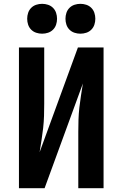

<svg xmlns="http://www.w3.org/2000/svg" viewBox="-20 -983 640 1003"><path d="M79 0V-735H211V-441Q211 -409 210 -377.5Q209 -346 205.5 -314.5Q202 -283 197 -251.5Q192 -220 187 -188L387 -735H521V0H389V-294Q389 -326 390 -357.5Q391 -389 394.5 -420.5Q398 -452 403 -483.5Q408 -515 413 -547L213 0ZM400 -807Q384 -807 369 -812Q354 -817 343 -828Q332 -839 327 -854Q322 -869 322 -885Q322 -901 327 -916Q332 -931 343 -942Q354 -953 369 -958Q384 -963 400 -963Q416 -963 431 -958Q446 -953 457 -942Q468 -931 473 -916Q478 -901 478 -885Q478 -869 473 -854Q468 -839 457 -828Q446 -817 431 -812Q416 -807 400 -807ZM200 -807Q184 -807 169 -812Q154 -817 143 -828Q132 -839 127 -854Q122 -869 122 -885Q122 -901 127 -916Q132 -931 143 -942Q154 -953 169 -958Q184 -963 200 -963Q216 -963 231 -958Q246 -953 257 -942Q268 -931 273 -916Q278 -901 278 -885Q278 -869 273 -854Q268 -839 257 -828Q246 -817 231 -812Q216 -807 200 -807Z"/></svg>

Font: Iosevka Custom XBdEx
Style: Regular
Weight: 800
Width: 7
Monospace: yes
Designer: Belleve Invis
Foundry: Belleve Invis
Version: Version 11.2.4; ttfautohint (v1.8.4)